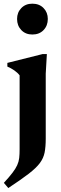

<svg xmlns="http://www.w3.org/2000/svg" viewBox="-28 -732 324 1018"><path d="M143.5 -549Q107.5 -549 85 -572.5Q62.5 -596 62.5 -631.5Q62.5 -666 85 -689.2Q107.5 -712.5 143.5 -712.5Q180.5 -712.5 203 -689.2Q225.5 -666 225.5 -631.5Q225.5 -596 203 -572.5Q180.5 -549 143.5 -549ZM76 -332.5Q65.5 -346.5 48.2 -358.5Q31 -370.5 11 -379V-398.5L198.5 -445.5H220.5L214.5 -341.5V3Q214.5 46.5 208.5 76.8Q202.5 107 183 133Q163.5 159 123.5 189.8Q83.5 220.5 16 265L-7.5 237.5Q21.5 206 38.2 184Q55 162 63.2 143.8Q71.5 125.5 73.8 105.8Q76 86 76 59Z"/></svg>

Font: Newsreader 16pt
Style: Bold
Weight: 700
Designer: Hugues Gentile
Foundry: Production Type
Version: Version 1.003; ttfautohint (v1.8.3)